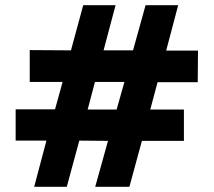

<svg xmlns="http://www.w3.org/2000/svg" viewBox="-20 -717 819 736"><path d="M739 -523 738 -402H584L556 -297H685V-177H524L476 -1H345L394 -177L284 -178L236 -1H111L158 -178H40V-298H191L220 -403H94V-525L252 -524L299 -697H423L377 -524H490L538 -697H663L617 -523ZM457 -403H344L316 -297H427Z"/></svg>

Font: Kulim Park
Style: Bold
Weight: 700
Designer: Noponies / Dale Sattler
Foundry: Noponies
Version: Version 1.000; ttfautohint (v1.8.3)